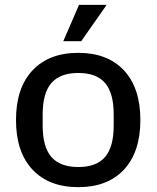

<svg xmlns="http://www.w3.org/2000/svg" viewBox="-20 -762 646 792"><path d="M46 -267Q46 -399 114 -471.5Q182 -544 303 -544Q424 -544 491.5 -471.5Q559 -399 559 -267Q559 -135 491.5 -62.5Q424 10 303 10Q182 10 114 -62.5Q46 -135 46 -267ZM303 -73Q378 -73 413.5 -114.5Q449 -156 449 -244V-290Q449 -378 413.5 -419.5Q378 -461 303 -461Q228 -461 192 -419.5Q156 -378 156 -290V-244Q156 -156 192 -114.5Q228 -73 303 -73ZM306 -742H420L315 -592H241Z"/></svg>

Font: Mozilla Text BETA Medium
Style: Regular
Weight: 500
Designer: Studio DRAMA
Foundry: Studio DRAMA
Version: Version 0.100